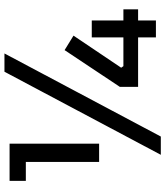

<svg xmlns="http://www.w3.org/2000/svg" viewBox="40 -760 742 862"><g transform="rotate(-90 411.0 -329.0)"><path d="M115 -584H30V-657H197V-255H115ZM520 -680H602L229 22H147ZM452 -162 617 -410 682 -370 538 -156 545 -146H674V-288H750V-146H800V-80H750V0H674V-80H452Z"/></g></svg>

Font: Sora-SIA
Style: Regular
Weight: 400
Designer: Jonathan Barnbrook, Julián Moncada
Foundry: Barnbrook Fonts
Version: Version 2.000